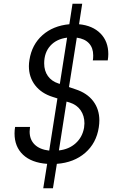

<svg xmlns="http://www.w3.org/2000/svg" viewBox="-20 -870 640 1030"><path d="M478 -546Q480 -555 480 -573Q480 -613 457.5 -637.5Q435 -662 392 -668L350 -403L385 -391Q447 -371 480 -327.5Q513 -284 513 -224Q513 -207 510 -187Q497 -102 437 -50Q377 2 285 9L264 140H212L233 9Q149 3 103.5 -40Q58 -83 58 -154Q58 -171 61 -189H141Q139 -171 139 -164Q139 -121 166 -94.5Q193 -68 244 -62L288 -342L263 -350Q202 -369 168.5 -412.5Q135 -456 135 -515Q135 -531 138 -549Q151 -631 208 -681.5Q265 -732 352 -740L369 -850H421L404 -740Q477 -733 519 -690.5Q561 -648 561 -580Q561 -564 558 -546ZM301 -420 340 -668Q283 -661 250 -624.5Q217 -588 217 -530Q217 -490 237 -462Q257 -434 294 -422ZM433 -208Q433 -249 412.5 -278.5Q392 -308 354 -320L337 -325L296 -63Q350 -69 386 -101.5Q422 -134 431 -185Q433 -201 433 -208Z"/></svg>

Font: JetBrains Mono Semi Light
Style: Italic
Weight: 350
Italic angle: -9°
Monospace: yes
Designer: Philipp Nurullin, Konstantin Bulenkov
Foundry: JetBrains
Version: 2.002